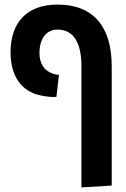

<svg xmlns="http://www.w3.org/2000/svg" viewBox="-20 -630 548 837"><path d="M335 187 467 179V-341C467 -514 387 -610 231 -610C98 -610 26 -533 26 -402C26 -299 73 -231 157 -214C190 -207 213 -206 226 -208L237 -304C227 -304 216 -306 206 -311C173 -321 152 -355 152 -398C152 -461 181 -501 231 -501C301 -501 335 -443 335 -341Z"/></svg>

Font: Noto Sans Hebrew ExtraCondensed SemiBold
Style: Regular
Weight: 600
Width: 2
Designer: Ben Nathan
Foundry: Google LLC
Version: Version 3.001